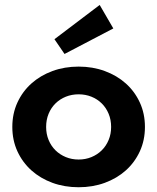

<svg xmlns="http://www.w3.org/2000/svg" viewBox="-20 -753 645 787"><path d="M302.3 14.5Q244.5 14.5 195 -3.6Q145.5 -21.8 108.9 -54.5Q72.3 -87.3 51.4 -132.7Q30.5 -178.2 30.5 -232.7Q30.5 -287.3 51.4 -332.7Q72.3 -378.2 108.9 -410.9Q145.5 -443.6 195 -461.8Q244.5 -480 302.3 -480Q360 -480 409.5 -461.8Q459.1 -443.6 495.7 -410.9Q532.3 -378.2 553.2 -332.7Q574.1 -287.3 574.1 -232.7Q574.1 -178.2 553.2 -132.7Q532.3 -87.3 495.7 -54.5Q459.1 -21.8 409.5 -3.6Q360 14.5 302.3 14.5ZM302.3 -99.1Q330.5 -99.1 354.8 -109.1Q379.1 -119.1 397 -136.8Q415 -154.5 425.2 -179.1Q435.5 -203.6 435.5 -232.7Q435.5 -262.3 425.2 -286.8Q415 -311.4 397 -329.1Q379.1 -346.8 354.8 -356.6Q330.5 -366.4 302.3 -366.4Q274.1 -366.4 249.8 -356.6Q225.5 -346.8 207.5 -329.1Q189.5 -311.4 179.3 -286.8Q169.1 -262.3 169.1 -232.7Q169.1 -203.6 179.3 -179.1Q189.5 -154.5 207.5 -136.8Q225.5 -119.1 249.8 -109.1Q274.1 -99.1 302.3 -99.1ZM388.6 -732.7 444.5 -636.4 244.5 -531.8 203.2 -592.3Z"/></svg>

Font: Spartan
Style: Bold
Weight: 700
Designer: Matt Bailey, Mirko Velimirovic
Foundry: Matt Bailey
Version: Version 1.005